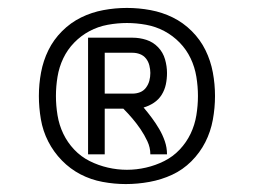

<svg xmlns="http://www.w3.org/2000/svg" viewBox="-20 -917 640 484"><path d="M202 -528V-822H314Q332 -822 349 -816.5Q366 -811 378.5 -798Q391 -785 396 -767.5Q401 -750 401 -733Q401 -718 398 -704Q395 -690 387.5 -678Q380 -666 368 -658Q356 -650 342 -646Q353 -633 363 -619.5Q373 -606 381.5 -591.5Q390 -577 395.5 -561Q401 -545 401 -528H359Q359 -545 351.5 -561Q344 -577 334.5 -591Q325 -605 314 -618Q303 -631 291 -643H244V-528ZM244 -681H314Q324 -681 333 -684.5Q342 -688 348 -696Q354 -704 356.5 -713.5Q359 -723 359 -733Q359 -742 356.5 -752Q354 -762 348 -769.5Q342 -777 333 -780.5Q324 -784 314 -784H244ZM297 -453Q268 -453 238.5 -458.5Q209 -464 183 -477.5Q157 -491 136 -512.5Q115 -534 101.5 -560.5Q88 -587 83 -616.5Q78 -646 78 -675Q78 -705 83.5 -734.5Q89 -764 102 -790.5Q115 -817 136.5 -838.5Q158 -860 184.5 -873Q211 -886 240.5 -891.5Q270 -897 300 -897Q330 -897 359.5 -891.5Q389 -886 415.5 -873Q442 -860 463.5 -838.5Q485 -817 498 -790.5Q511 -764 516.5 -734.5Q522 -705 522 -675Q522 -645 516.5 -615Q511 -585 497.5 -558.5Q484 -532 462.5 -510.5Q441 -489 414 -476.5Q387 -464 357 -458.5Q327 -453 297 -453ZM300 -489Q324 -489 348 -494.5Q372 -500 394 -511Q416 -522 433 -540Q450 -558 460.5 -580Q471 -602 475 -626.5Q479 -651 479 -675Q479 -699 475 -723.5Q471 -748 460.5 -770Q450 -792 433 -809.5Q416 -827 394.5 -838.5Q373 -850 348.5 -854.5Q324 -859 300 -859Q276 -859 251.5 -854.5Q227 -850 205.5 -838.5Q184 -827 167 -809.5Q150 -792 139.5 -770Q129 -748 125 -723.5Q121 -699 121 -675Q121 -651 125 -626.5Q129 -602 139.5 -580Q150 -558 167 -540Q184 -522 206 -511Q228 -500 252 -494.5Q276 -489 300 -489Z"/></svg>

Font: Iosevka Curly Light Extended
Style: Regular
Weight: 300
Width: 7
Monospace: yes
Designer: Belleve Invis
Foundry: Belleve Invis
Version: Version 11.1.0; ttfautohint (v1.8.3)